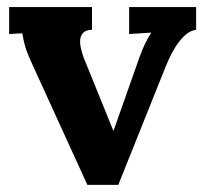

<svg xmlns="http://www.w3.org/2000/svg" viewBox="-20 -520 578 543"><path d="M240.2 -436Q221.7 -435.1 214.1 -426Q206.5 -417 206.5 -402.8Q206.5 -393.1 209.2 -381.8Q211.9 -370.6 216.3 -357.9L300.3 -150.9H301.3L374 -356.9Q382.8 -381.3 390.4 -396.7Q397.9 -412.1 407.2 -426.8V-427.7L345.2 -423.8V-500H534.7V-436Q517.1 -433.1 502.7 -419.7Q488.3 -406.2 476.8 -388.2Q465.3 -370.1 456.8 -350.8Q448.2 -331.5 442.4 -316.4L314.5 2.9H227.1L68.8 -343.8Q60.5 -361.8 56.2 -373.8Q51.8 -385.7 49.6 -394.3Q47.4 -402.8 46.1 -409.9Q44.9 -417 43 -425.8L5.9 -423.8V-500H240.2Z"/></svg>

Font: DimaFred
Style: Bold
Weight: 800
Designer: R.Balvardi
Foundry: R.Balvardi (r.balvardi@gmail.com)
Version: Version 1.00;August 2, 2018;FontCreator 11.5.0.2427 64-bit